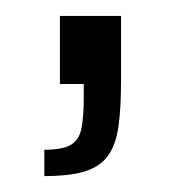

<svg xmlns="http://www.w3.org/2000/svg" viewBox="-20 -105 227 240"><path d="M35.4 115.1V82.2Q58.5 82.2 68.8 75.9Q79.2 69.6 81.9 55.1Q84.7 40.5 84.7 16.5V0H54.9V-85.1H131.3V-3.6Q131.3 30.6 128 53.5Q124.7 76.4 114.8 89.9Q104.9 103.4 86 109.3Q67.1 115.1 35.4 115.1Z"/></svg>

Font: Saira Thin Condensed
Style: Regular
Weight: 100
Width: 3
Version: Version 1.101